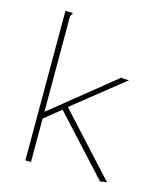

<svg xmlns="http://www.w3.org/2000/svg" viewBox="-103 -743 705 825"><g transform="rotate(15 250.0 -330.5)"><path d="M184 -252 111 -193V0H86V-665H118V-658Q113 -656 111.5 -649.5Q110 -643 111 -626V-223L392 -450Q399 -449 404 -448.5Q409 -448 416 -448H427L203 -269L449 0L419 4Z"/></g></svg>

Font: Inconsolata ExtraLight
Style: Regular
Weight: 200
Monospace: yes
Designer: Raph Levien, Cyreal, Brenton Simpson
Foundry: Raph Levien, Cyreal, Google
Version: Version 3.001; ttfautohint (v1.8.2.53-6de2)